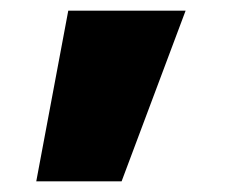

<svg xmlns="http://www.w3.org/2000/svg" viewBox="-20 -230 426 360"><path d="M208 110H48L108 -210H328Z"/></svg>

Font: M PLUS 1p Black
Style: Regular
Weight: 900
Version: Version 1.061